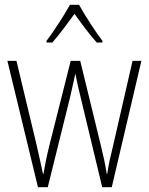

<svg xmlns="http://www.w3.org/2000/svg" viewBox="-20 -784 623 804"><path d="M311 -764H273C249 -720 203 -650 175 -613V-606H199C228 -638 265 -689 292 -726C320 -687 355 -639 385 -606H409V-613C386 -642 336 -718 311 -764ZM318 -375 408 0H448L572 -529H535L452 -167C441 -123 436 -101 429 -56H427C421 -95 412 -136 402 -176L316 -529H276L188 -180C176 -133 167 -86 162 -56H160C152 -93 144 -131 133 -178L49 -529H11L139 0H180L273 -375C281 -408 288 -442 295 -474H296C302 -442 309 -410 318 -375Z"/></svg>

Font: Noto Sans Gujarati Condensed ExtraLight
Style: Regular
Weight: 200
Width: 3
Designer: Jelle Bosma - Monotype Design Team, Universal Thirst
Foundry: Monotype Imaging Inc.
Version: Version 2.106